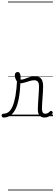

<svg xmlns="http://www.w3.org/2000/svg" viewBox="-101 -1468 689 2426"><path d="M-55 17Q-67 17 -73.5 9.5Q-80 2 -80.5 -7Q-81 -16 -75 -23.5Q-69 -31 -57 -31Q-23 -31 6 -52Q35 -73 57 -122.5Q79 -172 94 -255Q109 -338 115 -463L157 -441Q153 -310 136 -221.5Q119 -133 90.5 -80.5Q62 -28 25 -5.5Q-12 17 -55 17ZM462 17Q441 17 425.5 10.5Q410 4 399 -8.5Q388 -21 382.5 -39.5Q377 -58 377 -84Q377 -116 379.5 -153.5Q382 -191 384.5 -230Q387 -269 389.5 -306Q392 -343 392 -374Q392 -419 376.5 -436.5Q361 -454 330 -454Q305 -454 272.5 -444Q240 -434 208 -424.5Q176 -415 150 -415Q134 -415 119.5 -431.5Q105 -448 95.5 -471.5Q86 -495 86 -514Q86 -527 90 -536.5Q94 -546 102 -552Q110 -558 121 -558Q142 -558 150.5 -539Q159 -520 159 -493Q159 -486 159 -478Q159 -470 159 -462Q182 -460 210 -471Q238 -482 271.5 -493Q305 -504 339 -504Q375 -504 398 -491Q421 -478 432.5 -449.5Q444 -421 444 -376Q444 -345 441.5 -308.5Q439 -272 436.5 -233.5Q434 -195 431.5 -160Q429 -125 429 -96Q429 -64 439 -47.5Q449 -31 471 -31Q482 -31 492 -34Q502 -37 512 -44.5Q522 -52 532 -62Q539 -68 545.5 -67.5Q552 -67 558 -60Q564 -54 565 -47.5Q566 -41 562 -34Q551 -19 534.5 -7Q518 5 499.5 11Q481 17 462 17ZM0 928H568V938H0ZM0 -20H568V0H0ZM0 -505H568V-500H0ZM0 -1448H568V-1438H0Z"/></svg>

Font: Playwrite ID Guides
Style: Regular
Weight: 400
Designer: Veronika Burian, José Scaglione
Foundry: TypeTogether
Version: Version 1.003